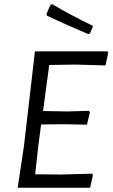

<svg xmlns="http://www.w3.org/2000/svg" viewBox="-20 -881 528 901"><path d="M226 -861Q302 -815 417 -759L402 -724L394 -721Q283 -768 201 -807L198 -815L217 -859ZM413 -66 416 -59 403 0H63L92 -193L144 -640H485L488 -633L475 -574L333 -578L211 -576L182 -360L297 -358L397 -361L402 -354L388 -296L282 -298L173 -297L160 -199L145 -63L268 -62Z"/></svg>

Font: Alegreya Sans
Style: Italic
Weight: 400
Italic angle: -7°
Designer: Juan Pablo del Peral
Foundry: Huerta Tipografica
Version: Version 2.007